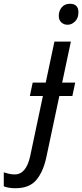

<svg xmlns="http://www.w3.org/2000/svg" viewBox="-146 -756 435 1016"><path d="M212 -625Q192 -625 178.5 -637.5Q165 -650 165 -672Q165 -698 180.5 -717Q196 -736 224 -736Q269 -736 269 -691Q269 -660 251 -642.5Q233 -625 212 -625ZM-64 240Q-101 240 -126 230V156Q-114 160 -99 163.5Q-84 167 -68 167Q-7 167 14 69L81 -248H12L27 -319H96L142 -536H229L183 -319H252L237 -248H168L99 77Q83 152 46.5 196Q10 240 -64 240Z"/></svg>

Font: Noto Sans
Style: Italic
Weight: 400
Italic angle: -12°
Designer: Monotype Design Team
Foundry: Monotype Imaging Inc.
Version: Version 2.013; ttfautohint (v1.8.4.7-5d5b)